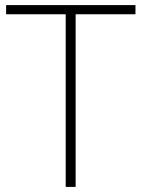

<svg xmlns="http://www.w3.org/2000/svg" viewBox="-20 -734 555 754"><path d="M277 0V-678H512V-714H4V-678H238V0Z"/></svg>

Font: Noto Sans Arabic ExtLt
Style: Regular
Weight: 200
Designer: Monotype Design Team, Nadine Chahine, Nizar Qandah and Khaled Hosny
Foundry: Monotype Imaging Inc.
Version: Version 2.012